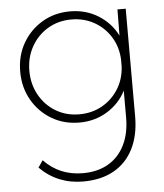

<svg xmlns="http://www.w3.org/2000/svg" viewBox="-53 -545 721 846"><g transform="rotate(-5 307.0 -122.0)"><path d="M287.1 -6.3Q218.8 -6.3 164.3 -38.8Q109.9 -71.3 78.1 -127Q46.4 -182.6 46.4 -252.4Q46.4 -322.3 78.1 -377.7Q109.9 -433.1 164.6 -465.6Q219.2 -498 288.1 -498Q357.4 -498 412.4 -463.9Q467.3 -429.7 496.1 -372.6L497.1 -488.3H533.7V-11.7Q533.7 70.8 503.7 130.6Q473.6 190.4 417.2 222.2Q360.8 253.9 281.7 253.9Q168 253.9 89.8 175.8L110.8 145Q179.7 217.3 283.2 217.3Q348.6 217.3 395.8 189.7Q442.9 162.1 468.3 110.8Q493.7 59.6 493.7 -11.2V-129.4Q465.3 -73.7 410.6 -40Q356 -6.3 287.1 -6.3ZM290 -42.5Q345.7 -42.5 390.6 -67.6Q435.5 -92.8 463.1 -136.7Q490.7 -180.7 493.7 -236.3V-268.6Q490.7 -324.2 463.4 -367.9Q436 -411.6 391.1 -436.8Q346.2 -461.9 290.5 -461.9Q232.9 -461.9 186.8 -434.6Q140.6 -407.2 113.8 -359.6Q86.9 -312 86.9 -252.4Q86.9 -192.9 113.8 -145Q140.6 -97.2 186.5 -69.8Q232.4 -42.5 290 -42.5Z"/></g></svg>

Font: Kumbh Sans ExtraLight
Style: Regular
Weight: 250
Version: Version 1.005